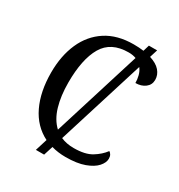

<svg xmlns="http://www.w3.org/2000/svg" viewBox="-191 -886 995 1070"><g transform="rotate(30 307.0 -351.0)"><path d="M199 58 223 -19Q141 -60 99 -148Q57 -236 57 -358Q57 -466 93.5 -548.5Q130 -631 201.5 -677.5Q273 -724 378 -724Q412 -724 442 -720L454 -760H507L491 -709Q536 -695 558 -669.5Q580 -644 580 -612Q580 -580 555 -561Q530 -542 493 -542Q493 -565 487 -588.5Q481 -612 467 -630L293 -72Q329 -56 376 -56Q449 -56 490.5 -81.5Q532 -107 557 -141Q565 -136 570.5 -126.5Q576 -117 576 -102Q576 -77 553 -51Q530 -25 482.5 -7.5Q435 10 361 10Q313 10 271 -2L252 58ZM168 -358Q168 -272 187.5 -206Q207 -140 249 -101L424 -663Q403 -671 376 -671Q263 -671 215.5 -589.5Q168 -508 168 -358Z"/></g></svg>

Font: NotoSerif-Regular
Style: Regular
Weight: 400
Designer: Monotype Design Team
Foundry: Monotype Imaging Inc.
Version: Version 2.007; ttfautohint (v1.8) -l 8 -r 50 -G 200 -x 14 -D